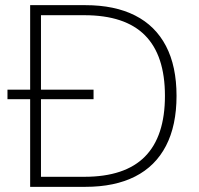

<svg xmlns="http://www.w3.org/2000/svg" viewBox="-20 -725 773 745"><path d="M97 0V-705H311Q425 -705 504 -665Q583 -625 624 -546.5Q665 -468 665 -353Q665 -238 624 -159Q583 -80 504 -40Q425 0 311 0ZM139 -39H307Q465 -39 542.5 -117.5Q620 -196 620 -353Q620 -510 542.5 -588Q465 -666 307 -666H139ZM9 -340V-377H343V-340Z"/></svg>

Font: Mulish ExtraLight ExtraLight
Style: Regular
Weight: 250
Version: Version 3.603